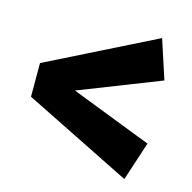

<svg xmlns="http://www.w3.org/2000/svg" viewBox="-85 -706 712 713"><g transform="rotate(15 270.5 -350.0)"><path d="M502 -471.2 190.9 -349.1 502 -228.5 453.1 -79.1 39.1 -284.7V-414.1L453.1 -621.1Z"/></g></svg>

Font: Lapsus Pro (theguybrush.com)
Style: Bold
Weight: 700
Designer: Jose Roses
Version: Version 1.00 February 9, 2018, initial release